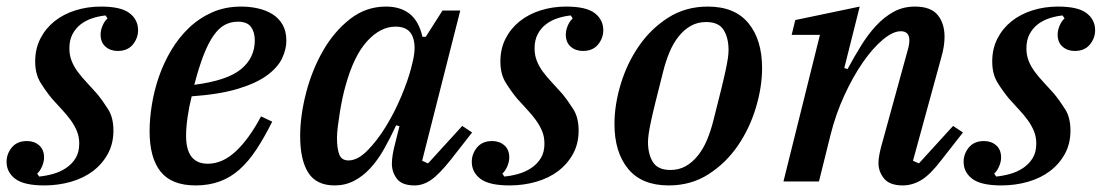

<svg xmlns="http://www.w3.org/2000/svg" viewBox="-28 -552 3351 584"><path d="M107 12Q45 12 18.5 -8Q-8 -28 -8 -60Q-8 -84 8 -103.5Q24 -123 54 -123Q76 -123 91 -110Q106 -97 106 -73Q106 -60 100 -46Q94 -32 85 -24L91 -15Q112 -17 133.5 -23Q155 -29 173 -41Q191 -53 202 -71Q213 -89 213 -115Q213 -136 206 -153Q199 -170 187.5 -186Q176 -202 161 -218Q146 -234 130 -252Q111 -275 95 -301Q79 -327 79 -365Q79 -404 95 -435Q111 -466 138 -487.5Q165 -509 201.5 -520.5Q238 -532 279 -532Q340 -532 366 -512Q392 -492 392 -460Q392 -436 376 -416.5Q360 -397 330 -397Q308 -397 293 -410Q278 -423 278 -447Q278 -460 284 -474Q290 -488 299 -496L293 -505Q273 -503 253 -496.5Q233 -490 217.5 -478Q202 -466 192.5 -448Q183 -430 183 -405Q183 -384 190 -366.5Q197 -349 209 -333Q221 -317 236 -301Q251 -285 267 -267Q285 -245 301 -219.5Q317 -194 317 -155Q317 -115 300 -84Q283 -53 254.5 -31.5Q226 -10 187.5 1Q149 12 107 12Z M567 12Q494 12 460.5 -30Q427 -72 427 -153Q427 -191 434 -234Q441 -277 455.5 -319Q470 -361 493 -399.5Q516 -438 547 -467.5Q578 -497 617.5 -514.5Q657 -532 706 -532Q732 -532 756.5 -526.5Q781 -521 800.5 -509Q820 -497 831.5 -477Q843 -457 843 -428Q843 -402 830 -374.5Q817 -347 784.5 -323Q752 -299 696 -282Q640 -265 555 -259Q547 -227 542.5 -195.5Q538 -164 538 -139Q538 -54 604 -54Q649 -54 689.5 -92Q730 -130 766 -198L800 -182Q776 -134 752 -97.5Q728 -61 700.5 -36.5Q673 -12 640 0Q607 12 567 12ZM563 -294Q663 -307 705 -341.5Q747 -376 747 -429Q747 -454 735.5 -470Q724 -486 696 -486Q674 -486 656 -476.5Q638 -467 622 -444.5Q606 -422 591.5 -385Q577 -348 563 -294Z M990 12Q934 12 909.5 -27Q885 -66 885 -138Q885 -200 903 -269.5Q921 -339 954.5 -397.5Q988 -456 1036.5 -494Q1085 -532 1146 -532Q1190 -532 1218 -510Q1246 -488 1257 -440H1267L1318 -520H1372L1256 -63L1274 -55L1378 -169L1408 -149L1343 -66Q1308 -22 1283.5 -5Q1259 12 1233 12Q1195 12 1179.5 -8Q1164 -28 1164 -54Q1164 -67 1166.5 -82Q1169 -97 1172 -108L1187 -168L1177 -171Q1159 -132 1140 -98.5Q1121 -65 1098.5 -40.5Q1076 -16 1049 -2Q1022 12 990 12ZM1032 -64Q1060 -64 1090 -94.5Q1120 -125 1146.5 -168.5Q1173 -212 1193 -260Q1213 -308 1222 -343L1227 -363Q1239 -411 1227 -441Q1215 -471 1175 -471Q1129 -471 1088.5 -426.5Q1048 -382 1023 -291Q1018 -274 1013.5 -252.5Q1009 -231 1005.5 -209Q1002 -187 999.5 -167Q997 -147 997 -132Q997 -100 1004 -82Q1011 -64 1032 -64Z M1522 12Q1460 12 1433.5 -8Q1407 -28 1407 -60Q1407 -84 1423 -103.5Q1439 -123 1469 -123Q1491 -123 1506 -110Q1521 -97 1521 -73Q1521 -60 1515 -46Q1509 -32 1500 -24L1506 -15Q1527 -17 1548.5 -23Q1570 -29 1588 -41Q1606 -53 1617 -71Q1628 -89 1628 -115Q1628 -136 1621 -153Q1614 -170 1602.5 -186Q1591 -202 1576 -218Q1561 -234 1545 -252Q1526 -275 1510 -301Q1494 -327 1494 -365Q1494 -404 1510 -435Q1526 -466 1553 -487.5Q1580 -509 1616.5 -520.5Q1653 -532 1694 -532Q1755 -532 1781 -512Q1807 -492 1807 -460Q1807 -436 1791 -416.5Q1775 -397 1745 -397Q1723 -397 1708 -410Q1693 -423 1693 -447Q1693 -460 1699 -474Q1705 -488 1714 -496L1708 -505Q1688 -503 1668 -496.5Q1648 -490 1632.5 -478Q1617 -466 1607.5 -448Q1598 -430 1598 -405Q1598 -384 1605 -366.5Q1612 -349 1624 -333Q1636 -317 1651 -301Q1666 -285 1682 -267Q1700 -245 1716 -219.5Q1732 -194 1732 -155Q1732 -115 1715 -84Q1698 -53 1669.5 -31.5Q1641 -10 1602.5 1Q1564 12 1522 12Z M2011 -35Q2037 -35 2057.5 -46.5Q2078 -58 2094.5 -78.5Q2111 -99 2122.5 -126.5Q2134 -154 2142 -186Q2156 -241 2165 -277.5Q2174 -314 2179 -337.5Q2184 -361 2186 -375Q2188 -389 2188 -400Q2188 -437 2173 -461Q2158 -485 2120 -485Q2094 -485 2073.5 -473.5Q2053 -462 2036.5 -441.5Q2020 -421 2008.5 -393.5Q1997 -366 1989 -334Q1975 -279 1966 -242.5Q1957 -206 1952 -182.5Q1947 -159 1945 -144.5Q1943 -130 1943 -120Q1943 -83 1958 -59Q1973 -35 2011 -35ZM2006 12Q1924 12 1882.5 -38.5Q1841 -89 1841 -175Q1841 -233 1860 -296Q1879 -359 1915 -411.5Q1951 -464 2004 -498Q2057 -532 2125 -532Q2207 -532 2248.5 -481.5Q2290 -431 2290 -345Q2290 -287 2271 -224Q2252 -161 2216 -108.5Q2180 -56 2127 -22Q2074 12 2006 12Z M2718 12Q2678 12 2661 -9Q2644 -30 2644 -56Q2644 -67 2646.5 -80.5Q2649 -94 2652 -105L2735 -407Q2738 -419 2738 -429Q2738 -457 2712 -457Q2688 -457 2657.5 -431.5Q2627 -406 2597 -363Q2567 -320 2540.5 -262.5Q2514 -205 2498 -141L2463 0H2355L2466 -446H2380L2391 -491L2587 -532L2540 -345L2550 -342Q2570 -379 2591 -413Q2612 -447 2636.5 -473.5Q2661 -500 2690 -516Q2719 -532 2755 -532Q2803 -532 2824 -506.5Q2845 -481 2845 -440Q2845 -426 2842.5 -410Q2840 -394 2835 -377L2749 -63L2767 -55L2871 -169L2901 -149L2836 -66Q2802 -21 2774.5 -4.5Q2747 12 2718 12Z M3018 12Q2956 12 2929.5 -8Q2903 -28 2903 -60Q2903 -84 2919 -103.5Q2935 -123 2965 -123Q2987 -123 3002 -110Q3017 -97 3017 -73Q3017 -60 3011 -46Q3005 -32 2996 -24L3002 -15Q3023 -17 3044.5 -23Q3066 -29 3084 -41Q3102 -53 3113 -71Q3124 -89 3124 -115Q3124 -136 3117 -153Q3110 -170 3098.5 -186Q3087 -202 3072 -218Q3057 -234 3041 -252Q3022 -275 3006 -301Q2990 -327 2990 -365Q2990 -404 3006 -435Q3022 -466 3049 -487.5Q3076 -509 3112.5 -520.5Q3149 -532 3190 -532Q3251 -532 3277 -512Q3303 -492 3303 -460Q3303 -436 3287 -416.5Q3271 -397 3241 -397Q3219 -397 3204 -410Q3189 -423 3189 -447Q3189 -460 3195 -474Q3201 -488 3210 -496L3204 -505Q3184 -503 3164 -496.5Q3144 -490 3128.5 -478Q3113 -466 3103.5 -448Q3094 -430 3094 -405Q3094 -384 3101 -366.5Q3108 -349 3120 -333Q3132 -317 3147 -301Q3162 -285 3178 -267Q3196 -245 3212 -219.5Q3228 -194 3228 -155Q3228 -115 3211 -84Q3194 -53 3165.5 -31.5Q3137 -10 3098.5 1Q3060 12 3018 12Z"/></svg>

Font: IBM Plex Serif Medm
Style: Italic
Weight: 500
Italic angle: -14°
Designer: Mike Abbink, Paul van der Laan, Pieter van Rosmalen
Foundry: Bold Monday
Version: Version 3.001